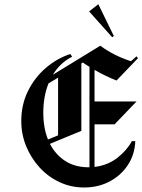

<svg xmlns="http://www.w3.org/2000/svg" viewBox="-20 -852 658 887"><path d="M498.3 -680 391.7 -799.2 434.2 -832.5 505.8 -685.8ZM368.3 14.2Q308.3 14.2 255.4 -10.4Q202.5 -35 162.9 -78.3Q123.3 -121.7 100.8 -176.7Q78.3 -231.7 78.3 -292.5Q78.3 -369.2 109.6 -432.1Q140.8 -495 192.9 -539.2Q245 -583.3 305 -602.5L313.3 -590Q257.5 -561.7 224.2 -506.7L443.3 -640.8Q475 -617.5 509.6 -600Q544.2 -582.5 585 -569.2L610.8 -591.7L617.5 -583.3L518.3 -480Q465.8 -500.8 416.7 -529.2V-383.3H610.8L509.2 -277.5H416.7V-80.8Q477.5 -88.3 521.7 -122.5Q565.8 -156.7 589.2 -200H605Q602.5 -137.5 570.4 -89.2Q538.3 -40.8 485.8 -13.3Q433.3 14.2 368.3 14.2ZM355.8 -247.5 210.8 -187.5Q235.8 -138.3 280.8 -108.8Q325.8 -79.2 390 -79.2Q391.7 -79.2 393.3 -79.2V-543.3Q377.5 -552.5 362.5 -563.3L355.8 -559.2ZM180 -330.8Q180 -261.7 201.7 -207.5L248.3 -226.7V-493.3L204.2 -466.7Q180 -406.7 180 -330.8Z"/></svg>

Font: Manufacturing Consent
Style: Regular
Weight: 400
Version: Version 3.000; ttfautohint (v1.8.4.7-5d5b)